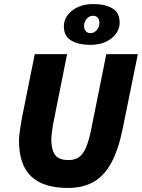

<svg xmlns="http://www.w3.org/2000/svg" viewBox="-20 -918 702 950"><path d="M316 12Q195 12 134.5 -45Q74 -102 74 -222Q74 -245 79 -276Q84 -307 88 -332L152 -650H312L242 -300Q239 -281 236.5 -262.5Q234 -244 234 -226Q234 -177 252.5 -151.5Q271 -126 320 -126Q349 -126 369.5 -139.5Q390 -153 405 -187Q420 -221 432 -282L506 -650H662L588 -286Q567 -180 531.5 -114Q496 -48 443 -18Q390 12 316 12ZM426 -696Q369 -696 332.5 -717.5Q296 -739 296 -788Q296 -833 337 -865.5Q378 -898 442 -898Q499 -898 535.5 -877Q572 -856 572 -806Q572 -761 531.5 -728.5Q491 -696 426 -696ZM428 -754Q446 -754 459 -769.5Q472 -785 472 -804Q472 -821 463.5 -830.5Q455 -840 440 -840Q422 -840 409 -825Q396 -810 396 -790Q396 -774 404.5 -764Q413 -754 428 -754Z"/></svg>

Font: Source Sans 3 ExtraLight Black
Style: Italic
Weight: 900
Italic angle: -11°
Version: Version 3.052;hotconv 1.1.0;makeotfexe 2.6.0